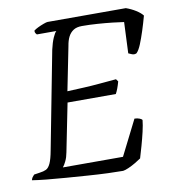

<svg xmlns="http://www.w3.org/2000/svg" viewBox="-88 -775 771 846"><g transform="rotate(-10 298.0 -352.0)"><path d="M395 0Q369 0 328 -1.5Q287 -3 238.5 -6.5Q190 -10 142.5 -13.5Q95 -17 55.5 -21Q16 -25 -8 -29Q-6 -37 -2.5 -42Q1 -47 6 -52L32 -56Q49 -58 60.5 -63.5Q72 -69 80.5 -87.5Q89 -106 96 -144L180 -580Q187 -611 196 -631.5Q205 -652 212 -658H125Q123 -660 120 -664Q117 -668 117 -676Q124 -682 136.5 -688Q149 -694 162.5 -699Q176 -704 181 -704H531Q554 -696 574 -683.5Q594 -671 604 -658Q595 -625 584.5 -592.5Q574 -560 564 -535.5Q554 -511 543 -500Q533 -495 522 -499.5Q511 -504 507 -506L513 -645Q494 -648 462.5 -651.5Q431 -655 395.5 -657.5Q360 -660 327 -660Q303 -660 288.5 -650.5Q274 -641 265.5 -624.5Q257 -608 253 -583L214 -388Q257 -390 289 -391.5Q321 -393 354.5 -396Q388 -399 434 -403L442 -392Q437 -374 432 -361Q427 -348 422 -339H206L163 -124Q159 -102 151 -85.5Q143 -69 136 -61H405L484 -218Q497 -218 507.5 -213.5Q518 -209 518 -205Q516 -184 509 -154Q502 -124 493.5 -94Q485 -64 478 -41Q468 -34 452 -24.5Q436 -15 420 -8Q404 -1 395 0Z"/></g></svg>

Font: Texturina 12pt ExtraLight
Style: Italic
Weight: 250
Italic angle: -11°
Designer: Guillermo Torres Carreño
Foundry: Omnibus-Type
Version: Version 1.002